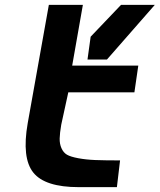

<svg xmlns="http://www.w3.org/2000/svg" viewBox="-20 -770 658 790"><path d="M304 0Q165 0 117 -60Q69 -120 94 -263L181 -750H321L277 -500H549L533 -390H261L232 -257Q226 -222 225.5 -200Q225 -178 233 -160Q241 -142 255.5 -133.5Q270 -125 302 -119Q334 -113 372.5 -111.5Q411 -110 474 -110L461 0ZM340 -525 353 -619 478 -750H617L420 -525Z"/></svg>

Font: Hermit
Style: Bold Italic
Weight: 700
Italic angle: -10°
Designer: Pablo Caro
Version: Version 2.000;PS 002.000;hotconv 1.0.88;makeotf.lib2.5.64775